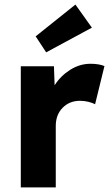

<svg xmlns="http://www.w3.org/2000/svg" viewBox="-20 -820 487 840"><path d="M71 0V-530H216L219 -447Q245 -488 287 -514.5Q329 -541 376 -541Q394 -541 409.5 -538.5Q425 -536 437 -531L396 -364Q385 -370 367 -374.5Q349 -379 330 -379Q284 -379 254 -348.5Q224 -318 224 -269V0ZM182 -591 136 -661 310 -800 382 -699Z"/></svg>

Font: Readex Pro bold
Style: Bold
Weight: 700
Designer: Bonnie Shaver-Troup, Thomas Jockin
Foundry: Lexend
Version: Version 1.200; ttfautohint (v1.8.3)